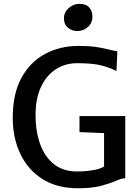

<svg xmlns="http://www.w3.org/2000/svg" viewBox="-20 -996 745 1024"><path d="M48 -368Q48 -496.5 94.8 -581.5Q141.5 -666.5 221 -708.8Q300.5 -751 397.5 -751Q453.5 -751 487.2 -746.2Q521 -741.5 547.2 -734.8Q573.5 -728 606 -722L601 -617.5Q565.5 -635.5 519.8 -647.2Q474 -659 392 -659Q327 -659 276.8 -626Q226.5 -593 198 -531Q169.5 -469 169.5 -381Q169.5 -297 193.5 -229Q217.5 -161 266.8 -121.2Q316 -81.5 392 -81.5Q432.5 -81.5 473.2 -88Q514 -94.5 535 -108V-286L404 -291.5V-377H648V-45.5Q626.5 -44.5 596.5 -31Q566.5 -17.5 518.8 -4.8Q471 8 395 8Q284.5 8 207 -40.8Q129.5 -89.5 88.8 -174.5Q48 -259.5 48 -368ZM392 -830.5Q363 -830.5 342 -848.2Q321 -866 321 -898Q321 -930.5 346.5 -953Q372 -975.5 403 -975.5Q438.5 -975.5 455.8 -956.2Q473 -937 473 -907.5Q473 -873.5 448.8 -852Q424.5 -830.5 392 -830.5Z"/></svg>

Font: Merriweather Sans
Style: Regular
Weight: 400
Designer: Eben Sorkin
Foundry: Eben Sorkin
Version: Version 1.008; ttfautohint (v1.7.19-72a1) -l 8 -r 50 -G 200 